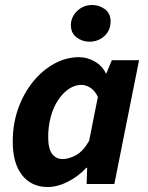

<svg xmlns="http://www.w3.org/2000/svg" viewBox="-20 -737 592 769"><path d="M171 12Q106 12 68.5 -35.5Q31 -83 31 -170Q31 -241 53 -302.5Q75 -364 112.5 -410Q150 -456 197.5 -482Q245 -508 296 -508Q330 -508 360 -490.5Q390 -473 404 -443H406L428 -496H537L438 0H327L329 -65H326Q293 -30 251.5 -9Q210 12 171 12ZM231 -100Q256 -100 284.5 -115.5Q313 -131 337 -173L372 -349Q360 -374 342 -385.5Q324 -397 306 -397Q280 -397 256 -381Q232 -365 213 -336.5Q194 -308 183.5 -270Q173 -232 173 -188Q173 -142 188.5 -121Q204 -100 231 -100ZM338 -570Q310 -570 287 -587Q264 -604 264 -636Q264 -669 289 -693Q314 -717 349 -717Q378 -717 400.5 -700Q423 -683 423 -651Q423 -616 398.5 -593Q374 -570 338 -570Z"/></svg>

Font: Source Sans 3
Style: Bold Italic
Weight: 700
Italic angle: -11°
Designer: Paul D. Hunt
Foundry: Adobe
Version: Version 3.052;hotconv 1.1.0;makeotfexe 2.6.0